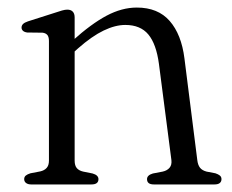

<svg xmlns="http://www.w3.org/2000/svg" viewBox="-20 -488 614 508"><path d="M177.5 -442V-63Q177.5 -50 183.2 -43.2Q189 -36.5 200 -34L225 -29Q240.5 -24.5 240.5 -14Q240.5 0 222 0H62.5Q54 0 49 -3.8Q44 -7.5 44 -14Q44 -20 48.2 -23.5Q52.5 -27 60.5 -29.5L86.5 -34.5Q97.5 -37 103.5 -43.8Q109.5 -50.5 109.5 -63V-379.5Q109.5 -390.5 105.2 -395.5Q101 -400.5 92.5 -401.5L52 -402Q44.5 -403 40.8 -406.5Q37 -410 37 -415Q37 -420.5 41 -424.5Q45 -428.5 54 -431.5L124.5 -454Q136 -458 144 -460.2Q152 -462.5 158 -462.5Q167.5 -462.5 172.5 -457.2Q177.5 -452 177.5 -442ZM165.5 -341 148 -359 171.5 -380Q221.5 -425 262 -446.5Q302.5 -468 342 -468Q398 -468 429 -432.5Q460 -397 468 -333.5L502 -64.5Q503.5 -51.5 509.2 -44.2Q515 -37 526.5 -34L550 -29.5Q557.5 -27 561.8 -23.5Q566 -20 566 -14Q566 -7.5 561.5 -3.8Q557 0 547.5 0H387Q369 0 369 -14Q369 -24.5 384.5 -29L410.5 -34Q422 -36.5 428.5 -44Q435 -51.5 433.5 -64.5L400.5 -319Q393.5 -371.5 372.5 -396.8Q351.5 -422 311.5 -422Q285 -422 254.2 -407.2Q223.5 -392.5 186.5 -360Z"/></svg>

Font: Fraunces 48pt Soft Wonky Light
Style: Regular
Weight: 300
Version: Version 1.000;[b76b70a41]